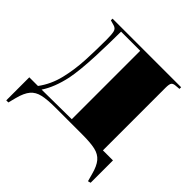

<svg xmlns="http://www.w3.org/2000/svg" viewBox="-175 -673 972 972"><g transform="rotate(45 311.0 -186.5)"><path d="M587 147 576 107Q564 61 544.5 38Q525 15 491.5 7.5Q458 0 402 0H205Q150 0 116 7.5Q82 15 62.5 38Q43 61 31 107L20 150H5V-15H67Q107 -69 123.5 -137.5Q140 -206 143.5 -280Q147 -354 147 -425Q147 -462 143 -480Q139 -498 121 -503L93 -511V-523H584V-511L560 -509Q542 -508 536 -499.5Q530 -491 530 -465V-17H602V143ZM93 -15 307 -17V-507H170Q170 -473 169 -426Q168 -379 166 -328.5Q164 -278 159.5 -233Q155 -188 149 -158Q130 -70 93 -15Z"/></g></svg>

Font: Display Black
Style: Regular
Weight: 900
Designer: Latin by Veronika Burian and Jose Scaglione. Greek by Irene Vlachou. Cyrillic by Vera Evstafieva.
Foundry: TypeTogether
Version: Version 3.002